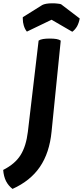

<svg xmlns="http://www.w3.org/2000/svg" viewBox="-50 -953 513 1186"><path d="M325.2 -702.1Q315.4 -709 298.8 -711.9Q282.2 -714.8 256.8 -714.8Q232.4 -714.8 215.8 -711.9Q198.2 -709 188.5 -702.1Q166 -514.6 122.1 -138.7Q111.3 -49.8 77.1 4.9Q43 59.6 -30.3 96.7Q-27.3 136.7 -12.7 166Q2 194.3 27.3 213.9Q137.7 164.1 196.3 78.1Q255.9 -8.8 268.6 -140.6Q288.1 -328.1 325.2 -702.1ZM327.1 -926.8Q318.4 -929.7 305.7 -930.7Q292 -932.6 273.4 -932.6Q251 -932.6 235.4 -929.7Q219.7 -926.8 210.9 -921.9Q170.9 -897.5 90.8 -846.7Q90.8 -841.8 90.8 -836.9Q90.8 -815.4 96.7 -795.9Q103.5 -772.5 116.2 -757.8Q167 -782.2 268.6 -831.1Q300.8 -812.5 396.5 -756.8Q413.1 -768.6 425.8 -790Q437.5 -811.5 442.4 -838.9Q403.3 -868.2 327.1 -926.8Z"/></svg>

Font: cl
Style: Bold Italic
Weight: 400
Designer: Mitja Miklavcic
Version: Version 7.504; 2011; Build 1022